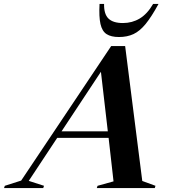

<svg xmlns="http://www.w3.org/2000/svg" viewBox="-104 -955 860 975"><path d="M618.5 -36 685.5 -11.5 682 0H387.5L391.5 -11.5L472.5 -34L447.5 -255H186.5L42 -36.5L119.5 -11.5L115.5 0H-83.5L-79.5 -11.5L3.5 -38L460.5 -721H531.5ZM208.5 -288H443.5L408.5 -590.5ZM520.5 -838Q567 -838 605.5 -861Q644 -884 673.5 -935H701Q665.5 -870 635.8 -833.5Q606 -797 574 -782Q542 -767 500 -767Q460 -767 437.2 -781.8Q414.5 -796.5 406.2 -833.2Q398 -870 401.5 -935H424.5Q423.5 -883.5 446.8 -860.8Q470 -838 520.5 -838Z"/></svg>

Font: Newsreader 72pt SemiBold
Style: Italic
Weight: 600
Italic angle: -17°
Designer: Hugues Gentile
Foundry: Production Type
Version: Version 1.003; ttfautohint (v1.8.3)